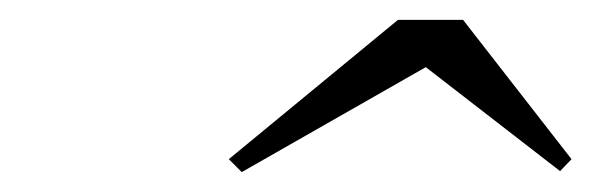

<svg xmlns="http://www.w3.org/2000/svg" viewBox="-20 -790 594 193"><path d="M223 -617 210 -630 380 -770H445.5L554.5 -630L543 -618L408 -722.5Z"/></svg>

Font: Bodoni Moda 11pt
Style: Italic
Weight: 400
Italic angle: -13°
Version: Version 2.004